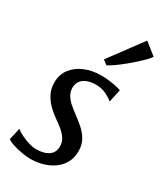

<svg xmlns="http://www.w3.org/2000/svg" viewBox="-213 -936 880 1030"><g transform="rotate(30 227.5 -421.5)"><path d="M371 -471.4H366.7Q356.7 -482.4 327.4 -496.7Q298.1 -511 261.6 -511Q233.8 -511 211.5 -503Q189.3 -495.1 175.8 -479.2Q162.3 -463.2 160.5 -438.6Q159.4 -412.7 171.4 -391.4Q183.4 -370.1 203.8 -352.2Q224.2 -334.3 247.5 -317.3Q272.3 -298.7 298.2 -276.8Q324.1 -254.8 341.8 -225.3Q359.5 -195.8 359.5 -154.4Q359.5 -114.6 342.9 -83.9Q326.4 -53.3 297.8 -32.5Q269.1 -11.6 232.4 -0.8Q195.6 10 154.6 10Q130.6 10 99.7 4.3Q68.8 -1.4 43 -9.8Q17.2 -18.3 7.7 -27.2L24.2 -98.9H26.4Q37.8 -88.9 60.4 -77.6Q83 -66.3 108.9 -58.3Q134.8 -50.3 156.3 -50.3Q181.1 -50.3 205 -56.9Q228.9 -63.6 244.6 -80.6Q260.3 -97.7 260.3 -128Q260.3 -154.4 246.1 -175.4Q231.9 -196.4 210.2 -214Q188.5 -231.6 165.6 -247.2Q145.5 -261.1 121.3 -283.6Q97.2 -306.2 79.8 -337.7Q62.3 -369.2 62.3 -410.1Q62.3 -458.5 88.8 -494Q115.4 -529.4 160.8 -548.7Q206.1 -568 262 -568Q288.3 -568 314 -564.8Q339.8 -561.6 359.5 -557Q379.3 -552.4 387.6 -548.6ZM230.8 -649.5 381.6 -853.2 454.9 -795.2Q449.4 -785.6 433.2 -768.6Q416.9 -751.7 394.3 -731.3Q371.7 -710.8 346.9 -690.6Q322.1 -670.4 298.9 -654Q275.8 -637.6 258.6 -628.8Z"/></g></svg>

Font: Merriweather Light
Style: Italic
Weight: 300
Italic angle: -7.8°
Designer: Eben Sorkin
Foundry: Eben Sorkin
Version: Version 2.101